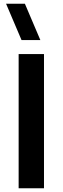

<svg xmlns="http://www.w3.org/2000/svg" viewBox="-20 -1010 336 1030"><path d="M80 0H216V-720H80ZM12.5 -990 95.5 -795H196.5L113.5 -990Z"/></svg>

Font: Eudonet ExtraBold
Style: Regular
Weight: 800
Designer: Mikhail Sharanda
Foundry: Mikhail Sharanda
Version: Version 4.503;Glyphs 3.1.2 (3151)